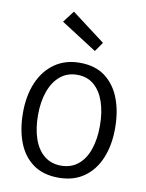

<svg xmlns="http://www.w3.org/2000/svg" viewBox="-92 -893 739 969"><g transform="rotate(10 277.5 -408.5)"><path d="M345.6 -651 161.9 -768.9 207.2 -828.4 378.9 -698.7ZM436.4 -282.7Q436.4 -352.6 418.4 -405.5Q400.4 -458.4 365.6 -487.9Q330.8 -517.4 279.8 -517.4Q229 -517.4 193 -487.5Q157 -457.7 138.1 -404.9Q119.2 -352.2 119.2 -283.6Q119.2 -214.6 137.2 -162.3Q155.3 -109.9 190.9 -80.7Q226.6 -51.6 277.3 -51.6Q329 -51.6 364.7 -81Q400.4 -110.3 418.4 -162.7Q436.4 -215.1 436.4 -282.7ZM514 -283.6Q514 -197.2 486.2 -130.6Q458.5 -64.1 405.2 -26.8Q352 10.5 275.2 10.5Q196.5 10.5 144.7 -27Q92.9 -64.5 67.6 -130.8Q42.4 -197 42.4 -282.7Q42.4 -369.2 70.8 -436.3Q99.3 -503.4 153.3 -541.4Q207.2 -579.5 282.3 -579.5Q360.6 -579.5 411.7 -541.4Q462.8 -503.4 488.4 -436.9Q514 -370.5 514 -283.6Z"/></g></svg>

Font: Yaldevi ExtraLight
Style: Regular
Weight: 200
Designer: Sol Matas, Rajitha Manaperi, Kosala Senevirathne
Foundry: Mooniak
Version: Version 1.100